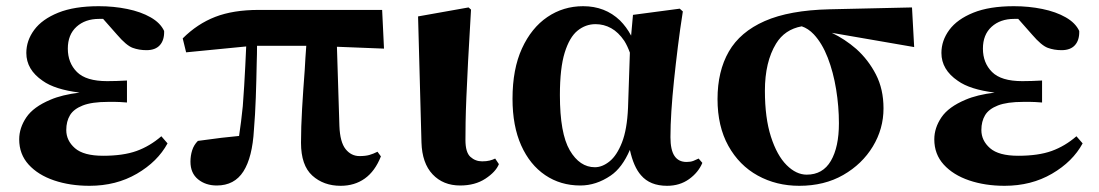

<svg xmlns="http://www.w3.org/2000/svg" viewBox="-20 -583 3548 620"><path d="M269 17Q206 17 154.5 -0.5Q103 -18 72.5 -51.5Q42 -85 42 -133Q42 -170 65 -204Q88 -238 143 -261Q180 -277 237 -284Q157 -294 118 -322Q65 -358 65 -412Q65 -452 90.5 -486.5Q116 -521 168 -542Q220 -563 299 -563Q347 -563 391 -554Q435 -545 466.5 -527Q498 -509 510 -483Q511 -454 496.5 -437.5Q482 -421 453 -421Q429 -421 408.5 -428.5Q388 -436 358 -471L313 -522Q306 -522 300 -522Q255 -522 227 -496.5Q199 -471 199 -426Q199 -380 228.5 -350.5Q258 -321 326 -321Q342 -321 356.5 -321.5Q371 -322 390 -323V-252Q365 -254 352 -254H329Q277 -254 247.5 -242.5Q218 -231 206 -211Q194 -191 194 -163Q194 -129 222 -104.5Q250 -80 313 -80Q378 -80 421 -95.5Q464 -111 501 -143L521 -120Q489 -61 422 -22Q355 17 269 17Z M680 16Q644 16 619.5 -4Q595 -24 595 -61Q595 -80 600.5 -97.5Q606 -115 619 -128Q657 -133 695 -138Q722 -141 752 -144Q759 -190 764 -240Q769 -306 772 -369Q774 -403 775 -433L581 -414L570 -459Q617 -506 675 -528.5Q733 -551 816 -551H1214L1220 -426L1068 -432L1076 -176Q1078 -124 1096 -101.5Q1114 -79 1141 -79Q1160 -79 1172.5 -82.5Q1185 -86 1199 -93L1210 -78Q1191 -30 1158 -6.5Q1125 17 1080 17Q1025 17 988.5 -16Q952 -49 952 -122Q952 -172 955.5 -232Q959 -292 964 -357Q966 -396 969 -435H810Q810 -409 809 -381Q808 -324 806 -267.5Q804 -211 800 -164Q795 -75 766 -29.5Q737 16 680 16Z M1466 16Q1411 16 1377 -20Q1343 -56 1341 -123L1330 -530L1493 -559L1501 -552Q1495 -454 1491.5 -385Q1488 -316 1486 -268.5Q1484 -221 1483.5 -188.5Q1483 -156 1483 -131Q1483 -91 1499 -76.5Q1515 -62 1537 -62Q1551 -62 1561 -64.5Q1571 -67 1579 -71L1591 -53Q1581 -28 1547.5 -6Q1514 16 1466 16Z M1854 16Q1790 16 1740.5 -17.5Q1691 -51 1663 -113.5Q1635 -176 1635 -264Q1635 -360 1665.5 -426.5Q1696 -493 1747.5 -528Q1799 -563 1863 -563Q1934 -563 1982 -517Q2003 -496 2018 -468L2024 -535L2175 -555L2185 -546Q2176 -489 2169 -432.5Q2162 -376 2156.5 -323.5Q2151 -271 2148 -224.5Q2145 -178 2145 -140Q2145 -99 2158 -79.5Q2171 -60 2197 -60Q2210 -60 2219 -63.5Q2228 -67 2236 -71L2248 -57Q2235 -26 2205 -4.5Q2175 17 2134 17Q2079 17 2050 -17Q2026 -44 2014 -99Q1989 -41 1952 -16Q1905 16 1854 16ZM2014 -413Q2006 -435 1996 -451Q1977 -479 1953.5 -492Q1930 -505 1903 -505Q1871 -505 1845 -484Q1819 -463 1803.5 -413Q1788 -363 1788 -276Q1788 -152 1820 -97.5Q1852 -43 1901 -43Q1925 -43 1948.5 -62Q1972 -81 1988.5 -123Q2005 -165 2008 -235Z M2561 17Q2487 17 2427 -16Q2367 -49 2332 -112Q2297 -175 2297 -263Q2297 -353 2333.5 -416.5Q2370 -480 2449.5 -515Q2529 -550 2659 -553L2925 -559L2932 -431L2666 -477Q2708 -457 2745 -425Q2784 -390 2808.5 -342.5Q2833 -295 2833 -233Q2833 -167 2798.5 -110Q2764 -53 2703 -18Q2642 17 2561 17ZM2569 -498Q2514 -488 2486 -442Q2450 -383 2450 -290Q2450 -202 2469.5 -141.5Q2489 -81 2520 -50Q2551 -19 2585 -19Q2637 -19 2663 -63.5Q2689 -108 2689 -185Q2689 -239 2680 -294.5Q2671 -350 2653 -396.5Q2635 -443 2608 -472Q2590 -491 2569 -498Z M3224 17Q3161 17 3109.5 -0.5Q3058 -18 3027.5 -51.5Q2997 -85 2997 -133Q2997 -170 3020 -204Q3043 -238 3098 -261Q3135 -277 3192 -284Q3112 -294 3073 -322Q3020 -358 3020 -412Q3020 -452 3045.5 -486.5Q3071 -521 3123 -542Q3175 -563 3254 -563Q3302 -563 3346 -554Q3390 -545 3421.5 -527Q3453 -509 3465 -483Q3466 -454 3451.5 -437.5Q3437 -421 3408 -421Q3384 -421 3363.5 -428.5Q3343 -436 3313 -471L3268 -522Q3261 -522 3255 -522Q3210 -522 3182 -496.5Q3154 -471 3154 -426Q3154 -380 3183.5 -350.5Q3213 -321 3281 -321Q3297 -321 3311.5 -321.5Q3326 -322 3345 -323V-252Q3320 -254 3307 -254H3284Q3232 -254 3202.5 -242.5Q3173 -231 3161 -211Q3149 -191 3149 -163Q3149 -129 3177 -104.5Q3205 -80 3268 -80Q3333 -80 3376 -95.5Q3419 -111 3456 -143L3476 -120Q3444 -61 3377 -22Q3310 17 3224 17Z"/></svg>

Font: Early Summer Mincho Heavy
Style: Regular
Weight: 900
Designer: GuiWonder
Version: Version 1.002